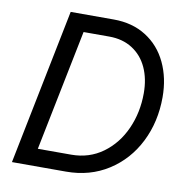

<svg xmlns="http://www.w3.org/2000/svg" viewBox="-80 -797 844 874"><g transform="rotate(10 341.5 -360.0)"><path d="M176.8 -719.7H376Q462.4 -719.7 525.9 -679.4Q589.4 -639.2 622.8 -568.6Q656.2 -498 656.2 -409.7Q656.2 -295.9 609.4 -202.4Q562.5 -108.9 477.3 -54.4Q392.1 0 282.2 0H32.2ZM568.8 -412.6Q568.8 -479.5 545.2 -530.8Q521.5 -582 476.3 -610.8Q431.2 -639.6 369.1 -639.6H250.5L137.7 -80.1H292Q374.5 -80.1 437.5 -125.7Q500.5 -171.4 534.7 -247.6Q568.8 -323.7 568.8 -412.6Z"/></g></svg>

Font: Reddit Sans Chocolate
Style: Italic
Weight: 400
Italic angle: -11.25°
Designer: Stephen Hutchings
Version: Version 1.013